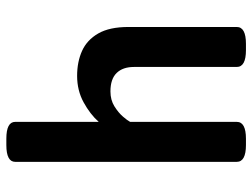

<svg xmlns="http://www.w3.org/2000/svg" viewBox="-115 -678 795 605"><g transform="rotate(-90 282.5 -375.5)"><path d="M128 2Q75 2 75 -27V-725Q75 -753 128 -753H148Q201 -753 201 -725V-462Q225 -489 262.5 -509.5Q300 -530 346 -530Q390 -530 424.5 -514.5Q459 -499 479.5 -463.5Q500 -428 500 -368V-27Q500 2 447 2H427Q374 2 374 -27V-351Q374 -386 355 -405.5Q336 -425 297 -425Q270 -425 250 -412.5Q230 -400 217.5 -385.5Q205 -371 201 -363V-27Q201 2 148 2Z"/></g></svg>

Font: Asap SemiBold
Style: Regular
Weight: 600
Designer: Pablo Cosgaya
Foundry: Omnibus-Type
Version: Version 3.001; ttfautohint (v1.8.3)